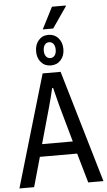

<svg xmlns="http://www.w3.org/2000/svg" viewBox="-68 -1128 655 1170"><g transform="rotate(-5 259.5 -543.0)"><path d="M228 -953 296 -1086H380L381 -1082L292 -953ZM259 -730Q222 -730 199 -756Q176 -782 176 -823Q176 -864 199 -890.5Q222 -917 259 -917Q296 -917 319.5 -890.5Q343 -864 343 -823Q343 -782 319.5 -756Q296 -730 259 -730ZM259 -775Q276 -775 286 -788Q296 -801 296 -823Q296 -846 286 -859Q276 -872 259 -872Q243 -872 233 -859Q223 -846 223 -823Q223 -801 233 -788Q243 -775 259 -775ZM2 0 204 -686H314L516 0H423L371 -181H143L92 0ZM163 -257H351L289 -478Q284 -496 275.5 -531Q267 -566 260 -592H254Q249 -568 240 -534Q231 -500 225 -478Z"/></g></svg>

Font: Archivo Condensed
Style: Regular
Weight: 400
Width: 3
Designer: Hector Gatti
Foundry: Omnibus-Type
Version: Version 2.001; ttfautohint (v1.8.3)